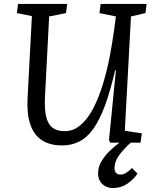

<svg xmlns="http://www.w3.org/2000/svg" viewBox="-20 -720 788 969"><path d="M550 229Q530 229 513 220.5Q496 212 485.5 195.5Q475 179 475 155Q475 123 491.5 95Q508 67 533 42.5Q558 18 583 0H537L530 -12L565 -365H561Q537 -262 510.5 -189.5Q484 -117 452.5 -72Q421 -27 381.5 -6.5Q342 14 293 14Q232 14 191.5 -12.5Q151 -39 133 -92Q115 -145 119 -222L141 -639L65 -654L71 -700H319L313 -654L228 -637L207 -230Q204 -169 213 -131Q222 -93 245 -75.5Q268 -58 306 -58Q351 -58 387 -89Q423 -120 450.5 -173Q478 -226 498.5 -292.5Q519 -359 533 -431Q547 -503 556 -570L565 -637L482 -654L488 -700H720L714 -654L641 -637L610 -60L696 -47L689 0H640Q611 25 584.5 59Q558 93 558 128Q558 144 565.5 152.5Q573 161 589 161Q603 161 618 151.5Q633 142 646 128L674 156Q655 185 623 207Q591 229 550 229Z"/></svg>

Font: Literata
Style: Italic
Weight: 400
Italic angle: -2°
Designer: Latin by Veronika Burian and Jose Scaglione. Greek by Irene Vlachou. Cyrillic by Vera Evstafieva
Foundry: TypeTogether
Version: Version 3.103;gftools[0.9.29]